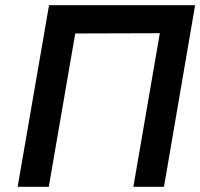

<svg xmlns="http://www.w3.org/2000/svg" viewBox="-20 -720 772 740"><path d="M596 -592 270 -591 168 0H48L169 -700H732L612 0H494Z"/></svg>

Font: Jost* Medium
Style: Italic
Weight: 500
Italic angle: -10°
Version: Version 3.7